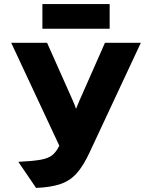

<svg xmlns="http://www.w3.org/2000/svg" viewBox="-20 -910 720 942"><path d="M157 12 70 -116Q141 -119.5 179 -126.2Q217 -133 236.5 -148.8Q256 -164.5 271 -195L35 -700H211L337 -417Q341.5 -407.5 345.5 -397Q349.5 -386.5 353 -376Q361.5 -398 370 -417L495 -700H671L419 -161Q389 -96.5 356.5 -60Q324 -23.5 277 -7.2Q230 9 157 12ZM188 -769V-890H518V-769Z"/></svg>

Font: Overpass Black
Style: Regular
Weight: 900
Designer: Delve Withrington, Dave Bailey, Thomas Jockin
Foundry: Delve Fonts LLC
Version: Version 4.000; ttfautohint (v1.8.3)